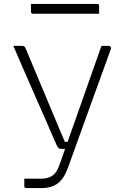

<svg xmlns="http://www.w3.org/2000/svg" viewBox="-20 -760 640 980"><path d="M92 -526Q105 -526 110 -515Q130 -467 154.5 -408.5Q179 -350 204.5 -289.5Q230 -229 252 -176Q274 -123 290 -85.5Q306 -48 311 -36H325Q349 -103 378.5 -187.5Q408 -272 439.5 -360.5Q471 -449 498 -526H534Q539 -526 544 -522Q549 -518 546 -510Q507 -403 467.5 -293.5Q428 -184 392 -84.5Q356 15 328 93Q307 152 275 176Q243 200 189 200H115Q104 200 104 189V152H191Q225 152 247 137Q269 122 281 88Q286 75 294 52.5Q302 30 312 0H297Q287 0 281.5 -2.5Q276 -5 270.5 -16.5Q265 -28 254 -53Q242 -82 218.5 -135.5Q195 -189 165.5 -256Q136 -323 105.5 -393Q75 -463 48 -526ZM138 -740H475Q486 -740 486 -729V-690H149Q138 -690 138 -701Z"/></svg>

Font: Recursive Mn Lnr St Lt
Style: Regular
Weight: 300
Monospace: yes
Version: Version 1.079;hotconv 1.0.112;makeotfexe 2.5.65598; ttfautoh